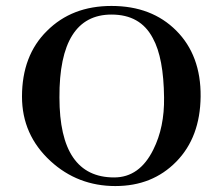

<svg xmlns="http://www.w3.org/2000/svg" viewBox="-20 -614 742 646"><path d="M655 -289C656 -382 628 -456 573 -511C518 -566 446 -594 355 -594C266 -594 194 -566 138 -510C82 -455 54 -381 54 -289C54 -203 86 -131 150 -72C211 -16 284 12 368 12C451 12 519 -15 573 -70C627 -125 654 -198 655 -289ZM532 -286C533 -219 521 -161 496 -111C465 -48 421 -17 364 -17C241 -17 180 -107 180 -286C179 -472 238 -565 355 -565C420 -565 466 -539 494 -486C519 -441 531 -374 532 -286Z"/></svg>

Font: GFS Nicefore
Style: Regular
Weight: 400
Designer: George Matthiopoulos
Foundry: George Matthiopoulos
Version: Version 1.0